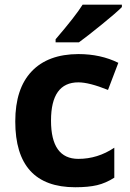

<svg xmlns="http://www.w3.org/2000/svg" viewBox="-20 -786 554 816"><path d="M313 -110.8Q395 -110.8 465.8 -158.2V-30.8Q429.7 -7.8 392.6 1Q355.5 9.8 299.8 9.8Q44.9 9.8 44.9 -270Q44.9 -409.2 114.3 -482.4Q183.6 -555.7 313 -556.2Q407.7 -556.2 482.9 -519L439 -403.8Q358.9 -436 313 -436Q196.8 -436 196.8 -273.4Q196.8 -110.8 313 -110.8ZM216.3 -606V-619.1Q300.3 -716.8 331.1 -766.1H498V-755.9Q472.7 -730.5 411.1 -680.7Q349.6 -630.9 315.4 -606Z"/></svg>

Font: OpenSans-Bold
Style: Bold
Weight: 700
Foundry: Ascender Corporation
Version: Version 1.10